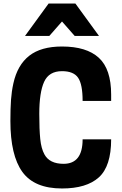

<svg xmlns="http://www.w3.org/2000/svg" viewBox="-20 -1057 690 1090"><path d="M508 -853ZM542 -853H404L332 -935L260 -853H122L256 -1037H408ZM332 13Q175 13 107 -81Q39 -175 39 -370Q39 -442 42.5 -490.5Q46 -539 56 -584Q79 -688 146 -740.5Q213 -793 332 -793Q471 -793 541 -729Q611 -665 611 -520V-484H449Q449 -578 423.5 -615.5Q398 -653 332 -653Q258 -653 230.5 -592.5Q203 -532 203 -410Q203 -322 208.5 -268Q214 -214 232 -181Q261 -127 341 -127Q449 -127 449 -266H611Q611 -113 541 -50Q471 13 332 13Z"/></svg>

Font: Tanohe Sans
Style: Bold
Weight: 700
Designer: Village Type and Design LLC & Cristiano Sobral
Foundry: Cooper Hewitt Smithsonian Design Museum
Version: Version 1.00;September 29, 2021;FontCreator 13.0.0.2655 64-b